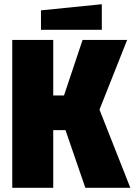

<svg xmlns="http://www.w3.org/2000/svg" viewBox="-20 -889 639 909"><path d="M38 0V-700H232V-437H283L371 -700H582L451 -370L597 0H384L290 -273H232V0ZM174 -748V-840L462 -869V-748Z"/></svg>

Font: Tektur SemiCondensed ExtraBold
Style: Regular
Weight: 800
Width: 4
Designer: Adam Jagosz
Foundry: Adam Jagosz
Version: Version 1.005;gftools[0.9.30]